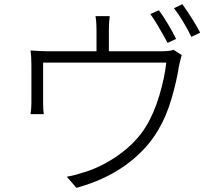

<svg xmlns="http://www.w3.org/2000/svg" viewBox="-20 -859 1040 917"><path d="M821 -673 780 -654 772 -670Q755 -701 734.5 -735.5Q714 -770 698 -792L739 -810Q759 -783 782.5 -743.5Q806 -704 821 -673ZM936 -703 894 -683Q854 -764 811 -820L851 -839Q874 -807 898.5 -768Q923 -729 936 -703ZM500 -715V-586H441V-715Q441 -729 440 -747Q439 -765 436 -782H504Q500 -749 500 -715ZM835 -545Q824 -472 799 -387Q774 -302 735 -237Q679 -142 580 -70.5Q481 1 345 38L299 -15Q318 -18 340.5 -24Q363 -30 384 -37Q469 -63 549.5 -121Q630 -179 676 -253Q715 -316 741 -403Q767 -490 774 -560H186V-367Q186 -334 189 -314H126Q130 -342 130 -369V-545Q130 -590 126 -618Q180 -614 216 -614H747Q790 -614 809 -621L848 -596Q844 -584 835 -545Z"/></svg>

Font: 寒蝉端黑体 Light
Style: Regular
Weight: 300
Designer: ChillDuanSans {Warren2060}; 
Source Han Sans {Ryoko NISHIZUKA 西塚涼子 (kana, bopomofo & ideographs); Paul D. Hunt (Latin, G
Foundry: ChillType&Adobe
Version: Version 1.300;Glyphs 3.3 (3306)